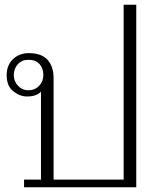

<svg xmlns="http://www.w3.org/2000/svg" viewBox="-20 -786 657 806"><path d="M101 -563Q154 -563 179.5 -535Q205 -507 205 -457V-32H499V-766H552V0H81V-32H152V-401Q132 -381 94 -381Q63 -381 35.5 -403Q8 -425 8 -471Q8 -512 34.5 -537.5Q61 -563 101 -563ZM99 -407Q126 -407 144 -425.5Q162 -444 162 -471Q162 -499 146 -517Q130 -535 99 -535Q72 -535 55 -516.5Q38 -498 38 -471Q38 -444 56 -425.5Q74 -407 99 -407Z"/></svg>

Font: Taviraj ExtraLight
Style: Regular
Weight: 275
Designer: Katatrad Team
Foundry: CadsonDemak
Version: Version 1.001